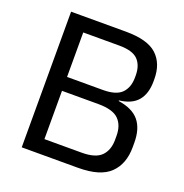

<svg xmlns="http://www.w3.org/2000/svg" viewBox="-117 -745 816 850"><g transform="rotate(20 290.5 -319.5)"><path d="M132 0V-68.5H333Q398 -68.5 425.2 -96.2Q452.5 -124 452.5 -173V-191Q452.5 -241 424.8 -268.5Q397 -296 328 -296H132.5V-361.5H327Q388.5 -361.5 414.8 -388.2Q441 -415 441 -462.5V-471.5Q441 -518.5 415.8 -544.8Q390.5 -571 326.5 -571H130.5V-639H334Q436 -639 480 -598.5Q524 -558 524 -484.5V-474.5Q524 -416 496 -382.5Q468 -349 409 -342.5L408.5 -339.5Q476 -329.5 506.5 -292.5Q537 -255.5 537 -189.5V-169Q537 -89.5 491 -44.8Q445 0 341 0ZM75.5 0V-639H157.5V0Z"/></g></svg>

Font: Anek Latin
Style: Regular
Weight: 400
Designer: Yesha Goshar
Foundry: Ek Type
Version: Version 1.003